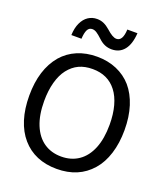

<svg xmlns="http://www.w3.org/2000/svg" viewBox="-173 -1086 1053 1218"><g transform="rotate(20 354.0 -477.0)"><path d="M542 -969.2Q537.1 -894 506.1 -855.5Q475.1 -816.9 421.9 -816.9Q397 -816.9 375.2 -826.2Q353.5 -835.4 333 -855Q309.6 -877 294.4 -886.5Q279.3 -896 265.1 -896Q242.7 -896 232.4 -875.2Q222.2 -854.5 220.2 -814.9H151.9Q153.8 -863.8 169.9 -897.9Q186 -932.1 212.4 -949.5Q238.8 -966.8 271.5 -966.8Q295.9 -966.8 316.9 -957.5Q337.9 -948.2 359.4 -929.2Q380.9 -909.7 397.7 -899.9Q414.6 -890.1 428.2 -890.1Q470.2 -890.1 473.6 -969.2ZM675.3 -363.3Q675.3 -275.4 652.8 -203.9Q630.4 -132.3 587.9 -84Q501.5 15.1 353.5 15.1Q279.8 15.1 220.7 -9.8Q161.6 -34.7 119.1 -84Q76.7 -132.8 54.4 -203.6Q32.2 -274.4 32.2 -363.3Q32.2 -540 119.6 -643.6Q161.6 -691.9 220.9 -717Q280.3 -742.2 353.5 -742.2Q426.8 -742.2 486.6 -716.6Q546.4 -690.9 587.9 -643.6Q629.9 -594.7 652.6 -523.7Q675.3 -452.6 675.3 -363.3ZM515.1 -583.5Q457.5 -658.7 354 -658.7Q301.3 -658.7 262 -640.4Q222.7 -622.1 192.4 -583.5Q163.6 -546.4 148.2 -490Q132.8 -433.6 132.8 -363.3Q132.8 -269 159.9 -202.9Q187 -136.7 236.8 -102.5Q286.6 -68.4 354 -68.4Q421.4 -68.4 471.2 -102.5Q521 -136.7 547.9 -202.9Q574.7 -269 574.7 -363.3Q574.7 -434.1 559.3 -490.2Q543.9 -546.4 515.1 -583.5Z"/></g></svg>

Font: SG Kara Bold
Style: Regular
Weight: 400
Designer: Damoon Khanjanzadeh
Version: Version 1.000